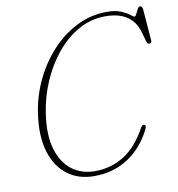

<svg xmlns="http://www.w3.org/2000/svg" viewBox="-81 -787 809 873"><g transform="rotate(-10 323.0 -350.0)"><path d="M550 -177.5Q554.5 -175 553.5 -168.2Q552.5 -161.5 548.5 -154Q509 -76 441.5 -31.8Q374 12.5 284.5 12.5Q212.5 12.5 161.8 -25.5Q111 -63.5 88.8 -135.5Q66.5 -207.5 81 -309.5Q91.5 -386.5 125 -458.8Q158.5 -531 210.2 -588.2Q262 -645.5 328 -679.2Q394 -713 469 -713Q510 -713 535 -702.2Q560 -691.5 573 -680.8Q586 -670 590 -670Q595.5 -670 600.2 -680.5Q605 -691 610.5 -701.2Q616 -711.5 623 -711.5Q632.5 -711.5 634.5 -697L646 -551Q648 -537.5 635 -537Q627 -536.5 623.5 -548L610.5 -594Q582.5 -694.5 459 -694.5Q392.5 -694.5 334.8 -662Q277 -629.5 231.8 -574Q186.5 -518.5 156.8 -449Q127 -379.5 116.5 -306Q102 -210 121.2 -143.8Q140.5 -77.5 185.2 -43.2Q230 -9 292.5 -9Q365.5 -9 426 -46.5Q486.5 -84 531.5 -166.5Q540.5 -183 550 -177.5Z"/></g></svg>

Font: Fraunces 72pt S050 Thin
Style: Italic
Weight: 100
Italic angle: -16°
Version: Version 1.000; ttfautohint (v1.8.3)